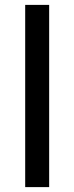

<svg xmlns="http://www.w3.org/2000/svg" viewBox="-20 -765 304 785"><path d="M83 0H181V-745H83Z"/></svg>

Font: Mluvka Medium
Style: Regular
Weight: 500
Designer: Modified by Jiří Krblich, Original typeface by Gumpita Rahayu
Foundry: Gumpita Rahayu & Jiří Krblich
Version: Version 2.000;Glyphs 3.1.1 (3134)